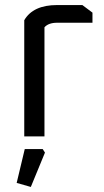

<svg xmlns="http://www.w3.org/2000/svg" viewBox="-20 -540 412 760"><path d="M76 0V-460Q111 -520 206 -520H306L346 -490V-450H206Q172 -450 156 -432V0ZM46 184 78 50H149L158 64L102 200Z"/></svg>

Font: Oxanium
Style: Regular
Weight: 400
Designer: Severin Meyer
Version: Version 1.001